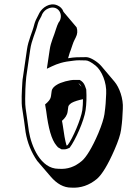

<svg xmlns="http://www.w3.org/2000/svg" viewBox="-20 -772 581 877"><path d="M284 -107C277 -131 272 -161 267 -198C266 -207 264 -214 263 -220C277 -232 287 -246 289 -263L292 -285C293 -290 298 -296 307 -302C319 -309 340 -315 359 -319C359 -301 358 -285 356 -269C350 -228 312 -139 289 -109C287 -108 285 -108 284 -107ZM352 -376 338 -392C344 -389 349 -383 352 -376ZM291 -506C296 -521 297 -529 303 -543C308 -556 314 -579 321 -591L326 -601C334 -616 335 -632 330 -647L270 -718C265 -733 255 -742 241 -748C207 -762 173 -737 160 -713L155 -703C146 -687 140 -673 137 -662C128 -624 109 -589 103 -545L85 -421C84 -414 82 -405 82 -395C80 -360 76 -304 82 -273C88 -237 92 -205 97 -168C105 -120 123 -76 150 -37L211 34C240 68 271 85 305 85C349 88 388 74 423 45C446 25 473 -19 503 -88C520 -127 530 -157 533 -179C539 -223 539 -235 541 -275C544 -322 525 -373 503 -399L443 -470C427 -489 393 -511 374 -511C339 -511 320 -511 291 -506ZM217 -469C243 -481 267 -490 317 -495C339 -498 345 -496 372 -496C381 -496 396 -489 417 -472C444 -450 468 -396 465 -344C463 -304 463 -294 457 -250C454 -231 445 -201 429 -163C400 -95 373 -53 354 -37C322 -10 289 2 248 -1H247C165 -1 123 -105 112 -172C106 -209 103 -242 97 -278C94 -293 95 -348 96 -366C97 -382 98 -405 100 -421L118 -545C124 -589 143 -623 152 -661C154 -670 160 -683 169 -698L173 -708C180 -720 188 -728 200 -733C241 -751 270 -712 253 -677L247 -668C243 -660 239 -650 236 -640C227 -608 212 -581 207 -545L194 -458ZM186 -295C188 -285 189 -278 191 -265C201 -186 215 -134 238 -107L245 -99L261 -90H276C283 -90 291 -94 298 -97C324 -131 364 -220 371 -269C375 -297 376 -329 374 -363L368 -380C363 -393 355 -401 344 -407H341H323C299 -408 257 -396 240 -385C230 -379 218 -370 216 -356L213 -334C211 -317 199 -306 186 -295Z"/></svg>

Font: AppleStorm
Style: ShdXbdIta
Weight: 800
Foundry: Cannot Into Space Fonts
Version: Version 1.01